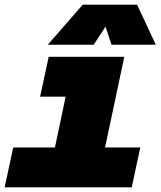

<svg xmlns="http://www.w3.org/2000/svg" viewBox="-23 -808 693 828"><path d="M34 -172H214L260 -391H150L187 -563H513L430 -172H582L545 0H-3ZM334 -788H568L649 -615H458L432 -693L381 -615H183Z"/></svg>

Font: Azeret Mono Black
Style: Italic
Weight: 900
Italic angle: -12°
Designer: Martin Vácha
Foundry: Displaay
Version: Version 1.000; Glyphs 3.0.3, build 3074